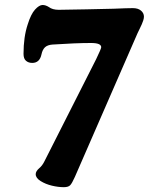

<svg xmlns="http://www.w3.org/2000/svg" viewBox="-20 -653 602 777"><path d="M217.8 -613.3Q234.9 -613.3 329.6 -615.2Q424.3 -617.2 440.4 -617.7Q495.6 -620.1 517.6 -620.1Q538.6 -620.1 550.5 -610.1Q562.5 -600.1 562.5 -585.4Q562.5 -579.1 559.8 -570.6Q557.1 -562 554 -555.2Q550.8 -548.3 545.2 -536.4Q539.6 -524.4 536.6 -518.6L283.2 62.5Q271.5 88.9 263.9 96.7Q256.3 104.5 238.3 104.5Q215.8 104.5 190.2 98.4Q164.6 92.3 144.5 79.8Q124.5 67.4 124.5 51.8Q124.5 40 139.2 27.3Q150.9 17.6 159.2 1L369.1 -413.6Q389.6 -456.1 389.6 -461.9Q389.6 -479 348.6 -479Q286.1 -479 192.4 -472.7Q172.4 -471.2 162.1 -461.7Q151.9 -452.1 147.9 -433.1Q140.6 -398.4 110.4 -398.4Q95.2 -398.4 85.2 -407Q75.2 -415.5 75.2 -435.1Q75.2 -503.9 92.3 -554.7Q105 -595.7 121.8 -614.3Q138.7 -632.8 152.3 -632.8Q164.6 -632.8 177.7 -624.5Q192.4 -613.3 217.8 -613.3Z"/></svg>

Font: Cooper*
Style: Bold Italic
Weight: 700
Italic angle: -7°
Designer: Owen Earl
Foundry: indestructible type*
Version: Version 0.001